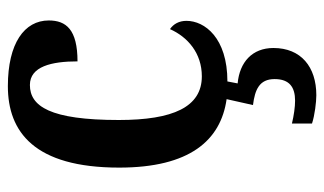

<svg xmlns="http://www.w3.org/2000/svg" viewBox="-188 -400 824 488"><g transform="rotate(-90 224.0 -156.0)"><path d="M226 236C298 236 346 197 346 127C346 73 310 41 256 36L261 10C372 10 415 -48 415 -94C415 -113 407 -127 394 -136C374 -91 333 -55 274 -55C196 -55 163 -128 163 -266C163 -441 198 -492 252 -492C299 -492 312 -437 312 -371C393 -371 416 -400 416 -444C416 -506 358 -548 249 -548C133 -548 42 -481 42 -265C42 -86 111 -7 216 8L201 75C240 80 267 91 267 130C267 168 246 182 212 182C196 182 175 179 154 174V225C175 232 209 236 226 236Z"/></g></svg>

Font: Noto Serif Myanmar Condensed SemiBold
Style: Regular
Weight: 600
Width: 3
Designer: Ben Mitchell and the Monotype Design Team
Foundry: Monotype Imaging Inc.
Version: Version 2.106